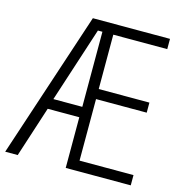

<svg xmlns="http://www.w3.org/2000/svg" viewBox="-108 -809 850 904"><g transform="rotate(15 317.0 -357.0)"><path d="M610 0H293V-247H139L59 0H-2L234 -714H610V-664H347V-399H594V-350H347V-50H610ZM153 -298H294V-664H272Z"/></g></svg>

Font: Noto Sans Bengali Condensed Light
Style: Regular
Weight: 300
Width: 3
Designer: Jelle Bosma - Monotype Design Team
Foundry: Monotype Imaging Inc.
Version: Version 2.003